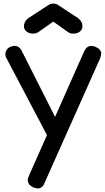

<svg xmlns="http://www.w3.org/2000/svg" viewBox="-20 -801 579 1061"><path d="M188.5 240.2Q177.7 240.2 164.1 234.4Q120.1 213.9 139.6 170.9Q241.2 -58.6 445.3 -517.6Q464.8 -559.6 507.8 -542Q539.1 -529.3 539.1 -503.9Q539.1 -493.2 533.2 -478.5Q430.7 -250 226.6 209Q214.8 240.2 188.5 240.2ZM305.7 -22.5Q287.1 -13.7 270.5 -20.5Q253.9 -27.3 244.1 -45.9Q168 -191.4 14.6 -481.4Q8.8 -492.2 9.8 -502Q9.8 -509.8 12.7 -517.6Q19.5 -535.2 39.1 -543Q57.6 -550.8 75.2 -544.9Q91.8 -538.1 100.6 -518.6Q173.8 -374 320.3 -84Q330.1 -65.4 327.1 -47.9Q325.2 -30.3 305.7 -22.5ZM163.1 -615.2Q140.6 -615.2 127 -627Q112.3 -637.7 112.3 -656.2Q112.3 -681.6 135.7 -700.2Q172.9 -724.6 248 -773.4Q260.7 -781.2 274.4 -781.2Q282.2 -781.2 288.1 -779.3Q293.9 -778.3 300.8 -773.4Q337.9 -749 412.1 -700.2Q435.5 -681.6 435.5 -656.2Q435.5 -637.7 421.9 -627Q408.2 -615.2 385.7 -615.2Q376 -615.2 368.2 -617.2Q361.3 -620.1 352.5 -626Q327.1 -644.5 274.4 -681.6Q253.9 -668 195.3 -626Q180.7 -615.2 163.1 -615.2Z"/></svg>

Font: Abed
Style: Bold
Weight: 700
Designer: Johan Aakerlund
Version: Version 3.105